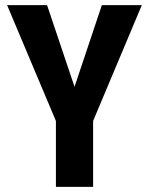

<svg xmlns="http://www.w3.org/2000/svg" viewBox="-20 -731 582 751"><path d="M271.5 -391.6 378.4 -710.9H534.7L344.2 -257.8V0H198.7V-257.8L7.8 -710.9H164.1Z"/></svg>

Font: Roboto Condensed
Style: Bold
Weight: 700
Designer: Google
Version: Version 2.134; 2016